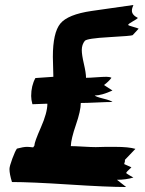

<svg xmlns="http://www.w3.org/2000/svg" viewBox="-20 -734 582 770"><path d="M308 -533Q308 -514 316.5 -477.5Q325 -441 325 -422Q339 -422 366 -424Q393 -426 407 -426Q420 -426 427 -422Q415 -406 397 -393L431 -371Q387 -351 360 -351Q364 -346 394.5 -338.5Q425 -331 431 -325Q410 -325 367.5 -323Q325 -321 304 -321Q304 -290 284.5 -233.5Q265 -177 264 -148Q280 -148 313.5 -146Q347 -144 364 -144Q377 -144 403 -145Q430 -145 443 -145Q496 -145 523 -137L481 -93V-87Q481 -87 478 -76L507 -63Q486 -44 486 -40Q486 -39 500 -30.5Q514 -22 515 -22Q485 -13 449 -13L486 16Q411 16 257 6Q103 -4 28 -4Q18 -36 18 -56Q18 -67 29.5 -98Q41 -129 48 -138Q74 -145 88 -145Q96 -145 113 -143L118 -150V-151Q118 -164 144 -223Q170 -282 170 -318H165Q150 -318 110 -316Q105 -334 105 -349Q105 -390 122 -421Q146 -423 194 -426Q192 -484 192 -506Q192 -603 222 -639.5Q252 -676 347 -690L515 -714Q509 -701 509 -691Q509 -674 533 -662Q530 -658 512 -648Q494 -638 494 -634Q494 -632 513.5 -626.5Q533 -621 536 -619Q528 -610 512 -593Q508 -590 418 -585Q328 -580 320 -570Q308 -555 308 -533Z"/></svg>

Font: Ode an Erik AH
Style: Regular
Weight: 400
Designer: Andreas Höfeld
Foundry: Fontgrube AH
Version: Version 2.00